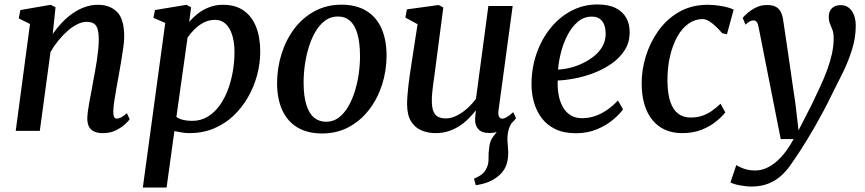

<svg xmlns="http://www.w3.org/2000/svg" viewBox="-20 -587 3880 861"><path d="M216.5 -435Q235.5 -462 258 -485.8Q280.5 -509.5 306.5 -527.5Q332.5 -545.5 360.8 -555.5Q389 -565.5 419 -565.5Q472.5 -565.5 504.8 -533.8Q537 -502 537 -422Q537 -401.5 532.5 -370.8Q528 -340 522.5 -306.8Q517 -273.5 512 -246.5Q507.5 -221 502.2 -192.2Q497 -163.5 492.8 -135.8Q488.5 -108 488 -86.5Q488 -69.5 492 -62.2Q496 -55 502.5 -55Q512 -55 523 -60.5Q534 -66 549 -79.5L561.5 -52.5Q557.5 -45.5 541.5 -30.5Q525.5 -15.5 500.2 -2.8Q475 10 441.5 10Q415 10 399.5 1.5Q384 -7 377.5 -22.2Q371 -37.5 371.5 -57.5Q372 -72 374.5 -91.2Q377 -110.5 381.2 -132.5Q385.5 -154.5 389.8 -177Q394 -199.5 397.5 -220.5Q401.5 -241.5 406 -265.8Q410.5 -290 414.2 -315.2Q418 -340.5 420.5 -365Q423 -389.5 423 -411.5Q422.5 -442 417 -458.8Q411.5 -475.5 399.5 -482.2Q387.5 -489 367.5 -489Q348.5 -489 326.8 -478.2Q305 -467.5 283.5 -448.8Q262 -430 242 -405.5Q222 -381 206.5 -354L158.5 0H50.5L114.5 -479.5L64 -504.5L71.5 -542L207.5 -565.5L229 -554.5Z M620.5 254 721 -484 668 -507 675 -542 816.5 -565.5 837 -554.5 828.5 -488Q844.5 -508 867 -525.8Q889.5 -543.5 918 -554.5Q946.5 -565.5 980 -565.5Q1036 -565.5 1073 -539.5Q1110 -513.5 1128.5 -466.2Q1147 -419 1147 -355Q1147 -302.5 1133 -250.2Q1119 -198 1092.2 -151.2Q1065.5 -104.5 1027 -68Q988.5 -31.5 938.8 -10.8Q889 10 829.5 10Q813.5 10 796 7.2Q778.5 4.5 762 1L727 254ZM771 -62.5Q785 -53 803 -49Q821 -45 841.5 -45Q880.5 -45 911 -63.5Q941.5 -82 964.2 -113.2Q987 -144.5 1002 -184.5Q1017 -224.5 1024.2 -268Q1031.5 -311.5 1031.5 -353Q1031.5 -397.5 1021.2 -430Q1011 -462.5 991.8 -480.2Q972.5 -498 944.5 -498Q917 -498 893.5 -485.8Q870 -473.5 851.5 -455Q833 -436.5 821 -418Z M1511 -566Q1576 -566 1621 -539.5Q1666 -513 1689.5 -462.2Q1713 -411.5 1713.5 -339Q1713.5 -270.5 1693.5 -207.8Q1673.5 -145 1635.5 -95.5Q1597.5 -46 1544.2 -17.2Q1491 11.5 1424.5 11.5Q1360.5 11.5 1315.5 -14.5Q1270.5 -40.5 1246.8 -90.8Q1223 -141 1222.5 -212.5Q1222.5 -281.5 1242.5 -345.2Q1262.5 -409 1300.2 -458.8Q1338 -508.5 1391.5 -537.2Q1445 -566 1511 -566ZM1495 -513Q1463 -513 1438.2 -494.8Q1413.5 -476.5 1395.2 -445.8Q1377 -415 1365 -376.5Q1353 -338 1347.2 -297Q1341.5 -256 1341.5 -217.5Q1341.5 -156 1353.8 -117Q1366 -78 1388.5 -59.5Q1411 -41 1443 -41Q1474 -41 1498.5 -59.2Q1523 -77.5 1541 -108Q1559 -138.5 1571 -177Q1583 -215.5 1588.8 -256.5Q1594.5 -297.5 1594.5 -336Q1594 -397.5 1582.5 -436.2Q1571 -475 1549.2 -494Q1527.5 -513 1495 -513Z M2113.5 243.5 2105.5 214.5Q2128 205 2141.2 194.2Q2154.5 183.5 2162 167Q2171.5 148.5 2170.8 123.8Q2170 99 2174 73.5Q2176.5 44.5 2192.5 24.5Q2208.5 4.5 2220 -10.5L2284.5 -48.5Q2267.5 -28.5 2261.2 -6.8Q2255 15 2255.5 42Q2256 55 2257.5 70.8Q2259 86.5 2259 101Q2259 133.5 2247.8 160Q2236.5 186.5 2209 207Q2190.5 221 2167.8 230Q2145 239 2113.5 243.5ZM1933 10Q1899.5 10 1870.5 -2Q1841.5 -14 1823.8 -42Q1806 -70 1805.5 -118.5Q1805.5 -135.5 1807 -156.5Q1808.5 -177.5 1811.2 -201Q1814 -224.5 1817.2 -248Q1820.5 -271.5 1824 -293L1852.5 -478.5L1798 -508L1804.5 -545L1947 -564.5L1968 -553.5L1933.5 -289.5Q1931 -268.5 1928 -247.5Q1925 -226.5 1922.2 -206.8Q1919.5 -187 1918 -169Q1916.5 -151 1916.5 -135.5Q1916.5 -104.5 1923.8 -87.2Q1931 -70 1945 -63Q1959 -56 1979 -56Q2004 -56 2029.2 -69Q2054.5 -82 2076.8 -102.2Q2099 -122.5 2114.5 -144.5L2170 -560H2279L2215.5 -91.5Q2213 -72.5 2217.8 -63.8Q2222.5 -55 2231.5 -55Q2241 -55 2252.2 -61.5Q2263.5 -68 2281.5 -84L2294 -57Q2289.5 -49.5 2273 -33.5Q2256.5 -17.5 2231.2 -4Q2206 9.5 2174 9.5Q2141.5 9.5 2125.8 -7Q2110 -23.5 2110.5 -51Q2110.5 -53 2110.8 -57.5Q2111 -62 2111.5 -67.5Q2112 -73 2112.8 -78.8Q2113.5 -84.5 2114 -89.5L2112.5 -90.5Q2098 -72 2080 -54Q2062 -36 2039.5 -21.5Q2017 -7 1990.5 1.5Q1964 10 1933 10Z M2774 -97Q2760.5 -77 2730.8 -51.5Q2701 -26 2658.2 -7.8Q2615.5 10.5 2562.5 10.5Q2508 10.5 2469.8 -8.2Q2431.5 -27 2408 -59Q2384.5 -91 2373.8 -130.8Q2363 -170.5 2363.5 -211.5Q2364 -284.5 2386.8 -348.8Q2409.5 -413 2449.5 -462Q2489.5 -511 2543 -539Q2596.5 -567 2659.5 -567Q2709 -567 2740.8 -551Q2772.5 -535 2788 -507.5Q2803.5 -480 2803.5 -445.5Q2804.5 -398.5 2782 -363Q2759.5 -327.5 2722.8 -301.8Q2686 -276 2642.5 -259.5Q2599 -243 2556.5 -235Q2514 -227 2481 -226Q2479.5 -193.5 2484.8 -163.2Q2490 -133 2503 -109Q2516 -85 2537.5 -71Q2559 -57 2590 -57Q2621.5 -57 2650.2 -67.2Q2679 -77.5 2704.5 -95.5Q2730 -113.5 2751 -136.5ZM2634.5 -512.5Q2599 -512.5 2572 -490Q2545 -467.5 2526 -431.5Q2507 -395.5 2496.2 -354.2Q2485.5 -313 2482.5 -275Q2509 -276 2538.5 -283.5Q2568 -291 2596 -304.8Q2624 -318.5 2647 -337.8Q2670 -357 2683.2 -382Q2696.5 -407 2696 -437Q2695.5 -474.5 2679.2 -493.5Q2663 -512.5 2634.5 -512.5Z M3038.5 10Q2954.5 10 2906.2 -48.2Q2858 -106.5 2857.5 -212.5Q2857 -272 2875.8 -333.8Q2894.5 -395.5 2931.8 -448.2Q2969 -501 3024.8 -533.2Q3080.5 -565.5 3154.5 -565.5Q3182.5 -565.5 3215 -560Q3247.5 -554.5 3270 -544L3240 -433.5L3218.5 -438Q3206.5 -452.5 3191.2 -467.2Q3176 -482 3160.2 -491.8Q3144.5 -501.5 3130.5 -501.5Q3097 -501.5 3068 -481.2Q3039 -461 3017.8 -423.5Q2996.5 -386 2984.5 -334.5Q2972.5 -283 2973 -221Q2974 -166 2986 -130.5Q2998 -95 3020.8 -77.5Q3043.5 -60 3076.5 -60Q3107 -60 3130.2 -68.2Q3153.5 -76.5 3173 -90.2Q3192.5 -104 3211 -122L3232.5 -83Q3219.5 -65.5 3193.2 -43.8Q3167 -22 3128.5 -6Q3090 10 3038.5 10Z M3382 -464.5Q3378.5 -483 3372.8 -489.2Q3367 -495.5 3359 -495.5Q3350.5 -495.5 3342.2 -491Q3334 -486.5 3323 -476.5L3310.5 -506.5Q3315 -513 3330.5 -527Q3346 -541 3369 -552.8Q3392 -564.5 3419 -564.5Q3444 -564.5 3459 -556.5Q3474 -548.5 3481.5 -533.2Q3489 -518 3492 -497Q3499 -450 3506 -403.2Q3513 -356.5 3519.8 -309.5Q3526.5 -262.5 3533.2 -215.8Q3540 -169 3547 -122L3561 -2.5L3621.5 -121Q3640.5 -161 3658 -198.5Q3675.5 -236 3689 -272.5Q3702.5 -309 3710.5 -344.8Q3718.5 -380.5 3718.5 -416Q3718.5 -438.5 3713 -453Q3707.5 -467.5 3702 -480.5Q3696.5 -493.5 3696.5 -512Q3696.5 -536.5 3710.8 -550.2Q3725 -564 3750 -564Q3772 -564 3787 -551.8Q3802 -539.5 3809.8 -518.8Q3817.5 -498 3817.5 -471.5Q3817.5 -418.5 3801.2 -366Q3785 -313.5 3760.8 -263.8Q3736.5 -214 3712.5 -167.5Q3694.5 -130 3675 -93.2Q3655.5 -56.5 3636 -22.2Q3616.5 12 3598 42Q3579.5 72 3563.5 96.5Q3547.5 121 3535 138.5Q3513 173 3486.5 197.8Q3460 222.5 3426.5 236Q3393 249.5 3350.5 249.5Q3325.5 249.5 3297 244Q3268.5 238.5 3255.5 231L3282 153Q3291.5 160.5 3314.5 169Q3337.5 177.5 3367.5 177.5Q3395.5 177.5 3424.2 163.2Q3453 149 3482.2 118Q3511.5 87 3539 36.5H3481Z"/></svg>

Font: Merriweather 24pt Medium
Style: Italic
Weight: 500
Italic angle: -7.8°
Version: Version 2.101